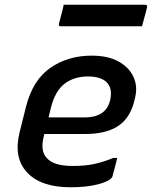

<svg xmlns="http://www.w3.org/2000/svg" viewBox="-20 -780 642 811"><path d="M367 -545Q437 -545 482 -519.5Q527 -494 545 -452.5Q563 -411 549 -361L545 -345Q526 -277 475.5 -245.5Q425 -214 339 -214H167L166 -209Q148 -143 178 -112Q207 -79 287 -79Q341 -79 379 -87.5Q417 -96 459 -113H475Q471 -94 465.5 -74.5Q460 -55 455 -35Q454 -31 450 -27Q434 -11 388 0Q342 11 278 11Q153 11 94.5 -51.5Q36 -114 63 -222L90 -330Q119 -443 193.5 -494Q268 -545 367 -545ZM351 -457Q293 -457 253 -426.5Q213 -396 195 -325L185 -284H339Q381 -284 408.5 -301.5Q436 -319 445 -356Q457 -406 430 -433Q419 -444 399.5 -450.5Q380 -457 351 -457ZM249 -760H592Q604 -760 601 -749Q596 -727 590.5 -708.5Q585 -690 580 -669H237Q226 -669 229 -680Q234 -701 239.5 -720Q245 -739 249 -760Z"/></svg>

Font: Recursive Mn Lnr St Med
Style: Italic
Weight: 500
Italic angle: -15°
Monospace: yes
Version: Version 1.079;hotconv 1.0.112;makeotfexe 2.5.65598; ttfautoh